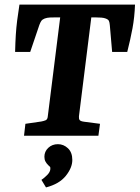

<svg xmlns="http://www.w3.org/2000/svg" viewBox="-20 -593 610 839"><path d="M85 0 91 -52 160 -62Q171 -64 179.5 -67.5Q188 -71 189 -86L243 -517H223Q210 -517 198 -516.5Q186 -516 175 -512Q165 -508 160.5 -501.5Q156 -495 152 -484L112 -366H46Q47 -407 49 -439.5Q51 -472 55 -503.5Q59 -535 65 -573H570Q568 -518 559 -469.5Q550 -421 536 -366H470L460 -482Q459 -495 456 -501.5Q453 -508 442 -512Q435 -515 423 -516Q411 -517 397 -517H379L325 -85Q324 -74 328 -68.5Q332 -63 348 -61L417 -52L410 0ZM181 226 161 193Q173 185 186 172Q199 159 200 146Q201 138 197.5 135Q194 132 190 128Q183 121 178.5 112.5Q174 104 174 92Q174 69 191 53Q208 37 233 37Q258 37 277 55Q296 73 296 106Q296 140 267.5 175.5Q239 211 181 226Z"/></svg>

Font: Rasa
Style: Bold Italic
Weight: 700
Italic angle: -7.10001°
Designer: Anna Giedrys (Yrsa+Rasa design), David Brezina (Yrsa art-direction, Rasa art-direction, design)
Foundry: Rosetta Type Foundry
Version: Version 2.004